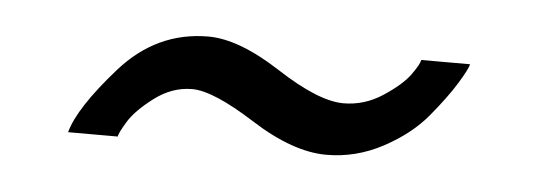

<svg xmlns="http://www.w3.org/2000/svg" viewBox="-26 -393 564 200"><g transform="rotate(5 256.5 -293.0)"><path d="M186 -349Q218 -349 262 -320.5Q306 -292 332 -292Q354 -292 373 -304.5Q392 -317 400 -328Q408 -339 409 -344H460Q459 -339 449.5 -323.5Q440 -308 423 -287.5Q406 -267 378 -252Q350 -237 319 -237Q284 -237 240 -265Q196 -293 174 -293Q153 -293 134.5 -279Q116 -265 108.5 -252.5Q101 -240 101 -237H49Q56 -263 94 -306Q132 -349 186 -349Z"/></g></svg>

Font: Raleway-v4020 Medium
Style: Italic
Weight: 500
Italic angle: -12°
Designer: Matt McInerney, Pablo Impallari, Rodrigo Fuenzalida
Foundry: Matt McInerney, Pablo Impallari, Rodrigo Fuenzalida
Version: Version 4.020;PS 004.020;hotconv 1.0.88;makeotf.lib2.5.64775